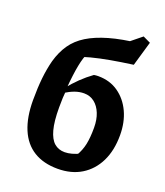

<svg xmlns="http://www.w3.org/2000/svg" viewBox="-141 -854 826 960"><g transform="rotate(20 272.5 -373.5)"><path d="M278 11Q203 11 151 -21Q99 -53 72.5 -116Q46 -179 46 -270Q46 -336 51.5 -387.5Q57 -439 69 -485Q84 -538 111 -577Q138 -616 182.5 -643.5Q227 -671 293 -690Q359 -709 452 -719L459 -608Q393 -599 340 -589.5Q287 -580 243 -568.5Q199 -557 161 -542L222 -579Q209 -556 199.5 -507.5Q190 -459 184 -386L185 -371Q183 -351 182 -330.5Q181 -310 181 -280Q181 -206 193 -162Q205 -118 227.5 -98.5Q250 -79 283 -79Q301 -79 321 -84.5Q341 -90 364 -101L346 -88Q365 -120 372.5 -155.5Q380 -191 380 -244Q380 -287 367 -319.5Q354 -352 330.5 -370.5Q307 -389 275 -389Q251 -389 227 -380.5Q203 -372 174 -354L172 -379Q199 -413 228 -441Q257 -469 289 -492Q295 -493 300.5 -493.5Q306 -494 312 -494Q374 -494 419.5 -462Q465 -430 490 -376Q515 -322 515 -253Q515 -172 486 -113Q457 -54 404 -21.5Q351 11 278 11ZM459 -608 309 -638 457 -758 497 -739Z"/></g></svg>

Font: Piazzolla 24pt
Style: Bold
Weight: 700
Designer: Juan Pablo del Peral
Foundry: Huerta Tipografica
Version: Version 2.005